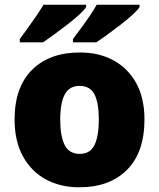

<svg xmlns="http://www.w3.org/2000/svg" viewBox="-20 -786 677 816"><path d="M594 -278Q594 -139 520 -64.5Q446 10 317 10Q237 10 175 -23.5Q113 -57 77.5 -121.5Q42 -186 42 -278Q42 -415 116 -489Q190 -563 320 -563Q400 -563 461.5 -530Q523 -497 558.5 -433.5Q594 -370 594 -278ZM236 -278Q236 -207 255 -169.5Q274 -132 319 -132Q363 -132 381.5 -169.5Q400 -207 400 -278Q400 -349 381.5 -385Q363 -421 318 -421Q275 -421 255.5 -385Q236 -349 236 -278ZM573 -756Q565 -743 543 -723Q521 -703 492.5 -681Q464 -659 436.5 -639Q409 -619 389 -606H290V-620Q304 -639 323 -664.5Q342 -690 360.5 -717Q379 -744 391 -766H573ZM346 -756Q338 -743 316 -723Q294 -703 265.5 -681Q237 -659 209.5 -639Q182 -619 163 -606H64V-620Q78 -639 96.5 -664.5Q115 -690 133.5 -717Q152 -744 165 -766H346Z"/></svg>

Font: Noto Sans Gujarati UI Black
Style: Regular
Weight: 900
Designer: Jelle Bosma - Monotype Design Team, Universal Thirst
Foundry: Monotype Imaging Inc.
Version: Version 2.106; ttfautohint (v1.8.4.7-5d5b)